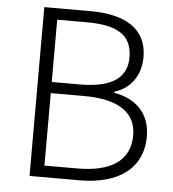

<svg xmlns="http://www.w3.org/2000/svg" viewBox="-52 -777 746 826"><g transform="rotate(5 321.0 -364.5)"><path d="M106 0H322C486 0 594 -72 594 -213C594 -313 532 -372 438 -388V-393C511 -415 550 -477 550 -552C550 -675 454 -729 307 -729H106ZM166 -411V-680H294C423 -680 490 -644 490 -545C490 -462 432 -411 288 -411ZM166 -50V-363H308C453 -363 535 -315 535 -213C535 -100 449 -50 308 -50Z"/></g></svg>

Font: Noto Sans Japanese Light
Style: Regular
Weight: 300
Designer: Ryoko NISHIZUKA (kana & ideographs); Paul D. Hunt (Latin, Greek & Cyrillic); Wenlong ZHANG (bopomofo); Sandoll Communica
Foundry: Adobe Systems Incorporated
Version: Version 1.000;PS 1;hotconv 1.0.78;makeotf.lib2.5.61930